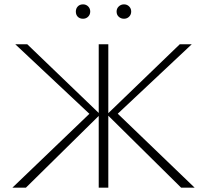

<svg xmlns="http://www.w3.org/2000/svg" viewBox="-20 -861 950 881"><path d="M811 0 471 -336 805 -658H860L503 -323L506 -353L873 0ZM37 0 405 -353 407 -323 50 -658H105L440 -336L99 0ZM433 0V-658H477V0ZM361 -775Q346 -775 337 -784Q328 -793 328 -808Q328 -822 337 -831.5Q346 -841 361 -841Q375 -841 384.5 -831.5Q394 -822 394 -808Q394 -794 384.5 -784.5Q375 -775 361 -775ZM549 -775Q535 -775 525 -784Q515 -793 515 -808Q515 -822 525 -831.5Q535 -841 549 -841Q563 -841 572.5 -831.5Q582 -822 582 -808Q582 -794 572.5 -784.5Q563 -775 549 -775Z"/></svg>

Font: Ysabeau SC ExtraLight
Style: Regular
Weight: 250
Designer: Christian Thalmann (Catharsis Fonts)
Version: Version 2.001;gftools[0.9.30]; featfreeze: smcp